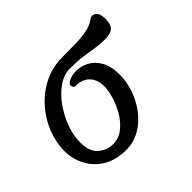

<svg xmlns="http://www.w3.org/2000/svg" viewBox="-133 -719 902 902"><g transform="rotate(-45 318.0 -268.0)"><path d="M239 12Q173 12 126 -16Q79 -44 54.5 -90.5Q30 -137 30 -190Q30 -246 52 -302.5Q74 -359 115 -405.5Q156 -452 212 -480.5Q268 -509 337 -509Q343 -509 348.5 -509Q354 -509 361 -509Q393 -509 429.5 -510Q466 -511 499 -517.5Q532 -524 554 -541Q571 -554 588.5 -542Q606 -530 606 -494Q606 -457 590.5 -441.5Q575 -426 536 -426Q502 -426 473 -431Q444 -436 408.5 -441Q373 -446 322 -446Q283 -446 245 -420Q207 -394 177 -352Q147 -310 129 -261Q111 -212 111 -165Q111 -106 142.5 -78.5Q174 -51 213 -51Q254 -51 284.5 -75.5Q315 -100 336 -136.5Q357 -173 367.5 -209.5Q378 -246 378 -271Q378 -319 351.5 -345Q325 -371 283 -369Q273 -369 269 -382Q265 -395 281 -404Q305 -418 337 -417.5Q369 -417 399 -401Q429 -385 448.5 -350Q468 -315 468 -260Q468 -212 451 -163.5Q434 -115 403.5 -75.5Q373 -36 331 -12Q289 12 239 12Z"/></g></svg>

Font: TsukuhouMincho
Style: Regular
Weight: 400
Designer: Iose
Foundry: Typographish
Version: Version 1.001; ttfautohint (v1.8.3)